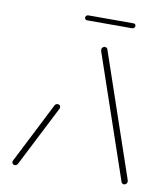

<svg xmlns="http://www.w3.org/2000/svg" viewBox="-74 -691 654 754"><g transform="rotate(10 253.0 -314.5)"><path d="M35.2 0Q30.4 0 27.2 -3Q24.1 -5.9 24.1 -10.7Q24.1 -14.8 25.6 -16.7L148.5 -258.5Q150 -261.5 153.3 -263.3Q156.7 -265.2 160.4 -265.2Q165.6 -265.2 168.5 -261.7Q171.5 -258.1 171.1 -253.3Q171.1 -250.7 170 -248.9L46.7 -7Q44.8 -4.1 41.9 -2Q38.9 0 35.2 0ZM483.3 -13.3Q483.3 -7.8 479.4 -3.9Q475.6 0 470.4 0Q463.3 0 460 -7L292.2 -498.1Q291.9 -500.7 291.3 -502.4Q290.7 -504.1 290.7 -505.6Q290.7 -511.1 294.6 -514.8Q298.5 -518.5 303.7 -518.5Q307.4 -518.5 310.2 -516.7Q313 -514.8 314.1 -511.9L481.9 -20.4Q483.3 -15.6 483.3 -13.3ZM206.7 -618.5Q206.7 -623 209.8 -626.1Q213 -629.3 217.8 -629.3H398.1Q402.2 -629.3 404.6 -626.9Q407 -624.4 407 -620.4Q407 -615.9 403.9 -612.6Q400.7 -609.3 395.9 -609.3H215.9Q211.9 -609.3 209.3 -611.9Q206.7 -614.4 206.7 -618.5Z"/></g></svg>

Font: 26F Galaxy Sans Thin
Style: Italic
Weight: 100
Italic angle: -4.99998°
Designer: C₂₉H₂₅N₃O₅
Version: Version 1.200